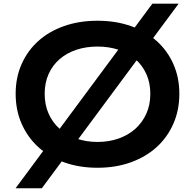

<svg xmlns="http://www.w3.org/2000/svg" viewBox="-20 -884 1040 1024"><path d="M792.5 -864.3H932.6L203.1 120.1H63ZM63.5 -383.8Q63.5 -470.2 95.2 -542Q127 -613.8 184.3 -665.3Q241.7 -716.8 322 -745.1Q402.3 -773.4 500 -773.4Q597.2 -773.4 677.7 -745.1Q758.3 -716.8 815.7 -665.3Q873 -613.8 904.8 -542Q936.5 -470.2 936.5 -383.8Q936.5 -296.9 904.8 -224.4Q873 -151.9 815.7 -99.6Q758.3 -47.4 677.7 -18.3Q597.2 10.7 500 10.7Q402.3 10.7 322 -18.3Q241.7 -47.4 184.3 -99.6Q127 -151.9 95.2 -224.4Q63.5 -296.9 63.5 -383.8ZM218.3 -383.8Q218.3 -324.7 239.5 -277.3Q260.7 -230 298.6 -196.5Q336.4 -163.1 387.9 -145Q439.5 -127 500 -127Q560.5 -127 612.1 -145Q663.6 -163.1 701.2 -196.5Q738.8 -230 760.3 -277.3Q781.7 -324.7 781.7 -383.8Q781.7 -442.9 760.3 -489.7Q738.8 -536.6 701.2 -569.1Q663.6 -601.6 612.1 -618.7Q560.5 -635.7 500 -635.7Q439.5 -635.7 387.9 -618.7Q336.4 -601.6 298.6 -569.1Q260.7 -536.6 239.5 -489.7Q218.3 -442.9 218.3 -383.8Z"/></svg>

Font: Krona One
Style: Regular
Weight: 400
Version: Version 1.003